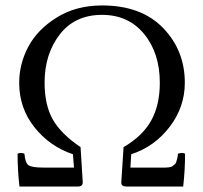

<svg xmlns="http://www.w3.org/2000/svg" viewBox="-20 -678 737 698"><path d="M457 -117.2 454.1 -68.8H550.8Q555.7 -68.8 567.9 -68.8Q580.1 -68.8 583 -68.8Q585.9 -68.8 594.5 -69.8Q603 -70.8 605.5 -73Q607.9 -75.2 613 -78.6Q618.2 -82 620.1 -87.4Q622.1 -92.8 624 -100.3Q626 -107.9 627 -119.1Q642.1 -125 652.8 -119.1Q652.8 -60.1 646 0H438Q420.9 0 420.9 -14.2L429.2 -143.1Q498 -183.1 529.5 -239.5Q561 -295.9 561 -377Q561 -484.9 503.9 -554.4Q446.8 -624 351.1 -624Q252 -624 197 -552.5Q142.1 -481 142.1 -377.9Q142.1 -295.9 172.1 -243.4Q202.1 -190.9 272.9 -143.1L280.8 -15.1Q280.8 0 264.2 0H50.8Q43.9 -57.1 43.9 -119.1Q55.2 -125 68.8 -119.1Q71.8 -84 85 -76.4Q98.1 -68.8 137.7 -68.8Q142.6 -68.8 146 -68.8H249L245.1 -117.2Q160.2 -146 105 -215.6Q49.8 -285.2 49.8 -377Q49.8 -445.8 83 -508.3Q116.2 -570.8 186.5 -614.5Q256.8 -658.2 351.1 -658.2Q493.2 -658.2 572.5 -576.7Q651.9 -495.1 651.9 -377Q651.9 -289.1 596.9 -217Q542 -145 457 -117.2Z"/></svg>

Font: Linux Libertine Capitals
Style: Small Caps
Weight: 400
Designer: Philipp H. Poll
Foundry: Philipp H. Poll
Version: Version 5.1.3